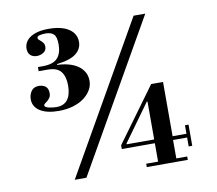

<svg xmlns="http://www.w3.org/2000/svg" viewBox="-82 -859 1078 955"><g transform="rotate(-10 456.5 -381.0)"><path d="M137 -584H161Q214 -584 236 -608Q258 -632 258 -677Q258 -717 243.5 -729.5Q229 -742 204 -742Q189 -742 174.5 -739Q160 -736 160 -726Q160 -721 165 -717Q170 -713 175.5 -708Q181 -703 186 -696Q191 -689 191 -678Q191 -658 175 -648.5Q159 -639 142 -639Q122 -639 109.5 -650.5Q97 -662 97 -684Q97 -699 104 -713Q111 -727 126 -738Q141 -749 164.5 -755.5Q188 -762 222 -762Q287 -762 323.5 -738Q360 -714 360 -672Q360 -637 330.5 -613.5Q301 -590 233 -582V-578Q263 -577 289.5 -570Q316 -563 335.5 -550Q355 -537 366.5 -517.5Q378 -498 378 -472Q378 -448 365.5 -426.5Q353 -405 330.5 -388Q308 -371 275 -361Q242 -351 202 -351Q142 -351 108 -372.5Q74 -394 74 -432Q74 -455 86.5 -473Q99 -491 125 -491Q132 -491 140.5 -489Q149 -487 156 -482.5Q163 -478 167.5 -469Q172 -460 172 -447Q172 -432 166 -423.5Q160 -415 153.5 -409.5Q147 -404 141 -400Q135 -396 135 -390Q135 -385 141.5 -381.5Q148 -378 157.5 -376Q167 -374 177 -373Q187 -372 194 -372Q232 -372 250.5 -397Q269 -422 269 -468Q269 -513 249.5 -538Q230 -563 182 -563H137ZM709 -753 279 0H220L650 -753ZM644 -129V-320H640L505 -133V-129ZM736 -110V-17H791V0H584V-17H644V-110H477V-129L677 -403H737V-129H807V-172H825V-65H807V-110Z"/></g></svg>

Font: Libre Bodoni
Style: Regular
Weight: 400
Designer: Pablo Impallari, Rodrigo Fuenzalida
Foundry: Pablo Impallari, Rodrigo Fuenzalida
Version: Version 1.001; ttfautohint (v1.5.65-e2d9)